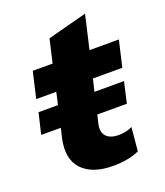

<svg xmlns="http://www.w3.org/2000/svg" viewBox="-125 -741 718 836"><g transform="rotate(-20 233.5 -323.5)"><path d="M439 -379H303L289 -322H426L404 -225H267L258 -187Q249 -149 267.5 -129Q286 -109 325 -109Q360 -109 388 -123L378 -14Q329 9 256 9Q160 9 113.5 -40.5Q67 -90 88 -183L98 -225H7L30 -322H120L133 -379H40L68 -500H160L185 -608L367 -656L331 -500H467Z"/></g></svg>

Font: Elaine Sans
Style: Bold Italic
Weight: 700
Italic angle: -13°
Designer: Wei Huang
Foundry: Wei Huang
Version: Version 2.001;December 24, 2019;FontCreator 12.0.0.2547 64-b